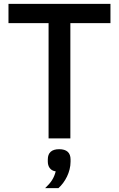

<svg xmlns="http://www.w3.org/2000/svg" viewBox="-20 -718 617 996"><path d="M345 -598V0H232V-598H24V-698H553V-598ZM287 56C326 56 346 74 346 109V121C346 174 318 227 283 258H214C245 229 260 206 269 171C240 167 228 145 228 120V109C228 74 248 56 287 56Z"/></svg>

Font: Plexus Sans Medium
Style: Regular
Weight: 500
Version: Version 2.001;PS 002.001;hotconv 1.0.70;makeotf.lib2.5.58329